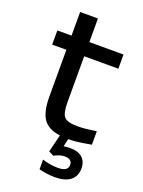

<svg xmlns="http://www.w3.org/2000/svg" viewBox="-158 -703 740 993"><g transform="rotate(20 212.0 -206.0)"><path d="M293.9 -69.8Q334 -69.8 397 -80.1V-5.9Q388.7 -4.4 372.8 -1.7Q356.9 1 350.6 2Q344.2 2.9 332.5 4.6Q320.8 6.3 313.2 7.1Q305.7 7.8 295.9 8.3Q286.1 8.8 275.9 8.8H272L262.2 51.8Q280.3 48.8 298.8 48.8Q341.3 48.8 364.7 69.6Q388.2 90.3 388.2 128.9Q388.2 171.9 358.6 194.8Q329.1 217.8 273.9 217.8Q230.5 217.8 186 206.1V152.8Q229 167 272.9 167Q327.1 167 327.1 130.9Q327.1 99.1 285.2 99.1Q259.3 99.1 229 116.2L201.2 102.1L225.1 5.9Q160.2 -2.4 132.6 -41.7Q105 -81.1 105 -165V-421.9H26.9V-500H105V-629.9H203.1V-500H391.1V-421.9H203.1V-168.9Q203.1 -108.4 220.9 -89.1Q238.8 -69.8 293.9 -69.8Z"/></g></svg>

Font: LT Wave
Style: Regular
Weight: 400
Designer: Daniel Lyons
Version: Version 2.5 (Glyphs App)